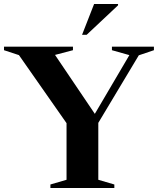

<svg xmlns="http://www.w3.org/2000/svg" viewBox="-33 -938 788 958"><path d="M61.5 -663 -13 -687.5V-705H331V-687.5L241.5 -664L456 -346.5L425.5 -345L612.5 -663L525.5 -687.5V-705H735V-687.5L659.5 -662L457.5 -325V-41L537.5 -17.5V0H218.5V-17.5L299 -41V-323.5ZM376.5 -764.5 436.5 -918H556V-911.5L399.5 -764.5Z"/></svg>

Font: Newsreader 60pt SemiBold
Style: Regular
Weight: 600
Designer: Hugues Gentile
Foundry: Production Type
Version: Version 1.003